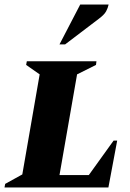

<svg xmlns="http://www.w3.org/2000/svg" viewBox="-50 -832 575 852"><path d="M-30 0 -27 -16 49 -58 126 -502 66 -544 69 -560H378L376 -544L292 -502L214 -55H344L454 -208H470L431 0ZM214 -635 306 -812H432Q429 -797 421 -782Q413 -767 389 -749L239 -635Z"/></svg>

Font: Spectral SC ExtraBold
Style: Italic
Weight: 800
Italic angle: -10°
Designer: Jean-Baptiste Levee
Foundry: Production Type
Version: Version 2.001